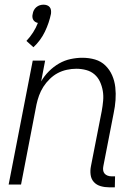

<svg xmlns="http://www.w3.org/2000/svg" viewBox="-20 -789 590 821"><path d="M447 12Q428 12 410.5 7Q393 2 381.5 -10.5Q370 -23 367.5 -41.5Q365 -60 369 -79L415 -314Q419 -336 421 -358Q423 -380 419.5 -400.5Q416 -421 407.5 -439.5Q399 -458 384 -471Q369 -484 348.5 -489.5Q328 -495 306 -495Q286 -495 265.5 -490.5Q245 -486 227 -476.5Q209 -467 193 -451.5Q177 -436 165.5 -418Q154 -400 147 -380.5Q140 -361 136 -342L70 0H17L120 -530H173L156 -441Q169 -464 189 -484Q209 -504 232.5 -517.5Q256 -531 282 -536.5Q308 -542 332 -542Q361 -542 386.5 -534.5Q412 -527 430.5 -509Q449 -491 459.5 -467Q470 -443 473 -416Q476 -389 474 -361Q472 -333 466 -305L422 -79Q420 -70 421 -61.5Q422 -53 427 -47Q432 -41 440 -38Q448 -35 457 -35H472L471 12ZM123 -587 93 -614Q109 -631 121.5 -650.5Q134 -670 142 -691Q136 -692 130.5 -695.5Q125 -699 122 -704.5Q119 -710 118.5 -716.5Q118 -723 120 -730Q121 -738 125 -745.5Q129 -753 135.5 -758.5Q142 -764 150 -766.5Q158 -769 166 -769Q174 -769 181 -766.5Q188 -764 192.5 -758.5Q197 -753 198 -745.5Q199 -738 198 -730Q190 -691 172 -653.5Q154 -616 123 -587Z"/></svg>

Font: Lode Dark Term
Style: Italic
Weight: 400
Italic angle: -11°
Monospace: yes
Designer: Belleve Invis
Foundry: Belleve Invis
Version: Version 29.2.0